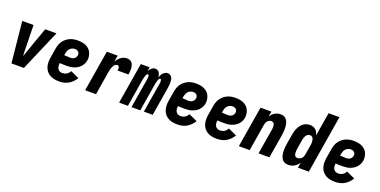

<svg xmlns="http://www.w3.org/2000/svg" viewBox="-17 -1508 4534 2289"><g transform="rotate(20 2250.0 -363.5)"><path d="M115 0 63 -520H206L213 -173Q214 -162 214.5 -151Q215 -140 215 -129Q219 -140 223.5 -151Q228 -162 231 -173L354 -520H497L273 0Z M722 8Q691 8 661 2.5Q631 -3 605.5 -17Q580 -31 561.5 -53.5Q543 -76 534 -104Q525 -132 524.5 -162.5Q524 -193 529 -225L549 -345Q553 -370 561.5 -394.5Q570 -419 585 -441Q600 -463 621.5 -480.5Q643 -498 667.5 -509Q692 -520 717.5 -524Q743 -528 768 -528Q794 -528 820 -524Q846 -520 869 -509.5Q892 -499 910.5 -482Q929 -465 939 -443Q949 -421 953.5 -395Q958 -369 953 -343Q950 -320 939 -298.5Q928 -277 911.5 -259Q895 -241 873 -228.5Q851 -216 828.5 -209Q806 -202 783 -200Q760 -198 738 -198Q717 -198 696.5 -198.5Q676 -199 655 -201Q652 -183 653.5 -164.5Q655 -146 663.5 -131Q672 -116 687.5 -107.5Q703 -99 722 -99Q736 -99 750 -102.5Q764 -106 777 -113.5Q790 -121 800 -132.5Q810 -144 817 -157L925 -108Q909 -82 887 -59Q865 -36 838 -20.5Q811 -5 781 1.5Q751 8 722 8ZM750 -303Q762 -303 774.5 -306Q787 -309 798 -316.5Q809 -324 816.5 -335Q824 -346 826 -359Q828 -372 825 -384Q822 -396 813.5 -404.5Q805 -413 793 -417Q781 -421 768 -421Q751 -421 733.5 -413.5Q716 -406 703.5 -392Q691 -378 685 -361Q679 -344 676 -327L673 -308Q683 -307 692 -306.5Q701 -306 711 -305.5Q721 -305 730.5 -304Q740 -303 750 -303Z M1050 0 1136 -520H1274L1260 -438Q1270 -456 1284 -473Q1298 -490 1314.5 -502.5Q1331 -515 1351.5 -521.5Q1372 -528 1391 -528Q1411 -528 1428 -521Q1445 -514 1455.5 -499.5Q1466 -485 1471 -467Q1476 -449 1477 -430Q1478 -411 1476 -391.5Q1474 -372 1471 -353H1333Q1335 -363 1335.5 -372.5Q1336 -382 1334 -391.5Q1332 -401 1325.5 -407.5Q1319 -414 1309 -414Q1297 -414 1286.5 -407Q1276 -400 1269 -390Q1262 -380 1257 -368.5Q1252 -357 1248 -346Q1244 -335 1241.5 -323.5Q1239 -312 1237 -300L1188 0Z M1481 0 1567 -520H1679L1670 -468Q1677 -480 1685 -491Q1693 -502 1703.5 -510.5Q1714 -519 1726 -523.5Q1738 -528 1751 -528Q1766 -528 1779.5 -520.5Q1793 -513 1801 -500.5Q1809 -488 1812.5 -473.5Q1816 -459 1816 -443Q1822 -458 1830.5 -473Q1839 -488 1850.5 -500.5Q1862 -513 1877 -520.5Q1892 -528 1907 -528Q1924 -528 1938 -519.5Q1952 -511 1959.5 -497.5Q1967 -484 1970 -468Q1973 -452 1973.5 -435Q1974 -418 1972 -401.5Q1970 -385 1968 -368L1907 0H1795L1859 -387Q1860 -394 1860 -401Q1860 -408 1859.5 -415Q1859 -422 1855.5 -428.5Q1852 -435 1845 -435Q1837 -435 1832 -427Q1827 -419 1824 -411.5Q1821 -404 1818.5 -396Q1816 -388 1814 -380.5Q1812 -373 1810.5 -365Q1809 -357 1807 -349L1750 0H1638L1702 -387Q1703 -394 1703 -401Q1703 -408 1702.5 -415Q1702 -422 1699 -428.5Q1696 -435 1688 -435Q1681 -435 1675.5 -427Q1670 -419 1667 -411.5Q1664 -404 1661.5 -396Q1659 -388 1657 -380.5Q1655 -373 1653.5 -365Q1652 -357 1650 -349L1593 0Z M2222 8Q2191 8 2161 2.5Q2131 -3 2105.5 -17Q2080 -31 2061.5 -53.5Q2043 -76 2034 -104Q2025 -132 2024.5 -162.5Q2024 -193 2029 -225L2049 -345Q2053 -370 2061.5 -394.5Q2070 -419 2085 -441Q2100 -463 2121.5 -480.5Q2143 -498 2167.5 -509Q2192 -520 2217.5 -524Q2243 -528 2268 -528Q2294 -528 2320 -524Q2346 -520 2369 -509.5Q2392 -499 2410.5 -482Q2429 -465 2439 -443Q2449 -421 2453.5 -395Q2458 -369 2453 -343Q2450 -320 2439 -298.5Q2428 -277 2411.5 -259Q2395 -241 2373 -228.5Q2351 -216 2328.5 -209Q2306 -202 2283 -200Q2260 -198 2238 -198Q2217 -198 2196.5 -198.5Q2176 -199 2155 -201Q2152 -183 2153.5 -164.5Q2155 -146 2163.5 -131Q2172 -116 2187.5 -107.5Q2203 -99 2222 -99Q2236 -99 2250 -102.5Q2264 -106 2277 -113.5Q2290 -121 2300 -132.5Q2310 -144 2317 -157L2425 -108Q2409 -82 2387 -59Q2365 -36 2338 -20.5Q2311 -5 2281 1.5Q2251 8 2222 8ZM2250 -303Q2262 -303 2274.5 -306Q2287 -309 2298 -316.5Q2309 -324 2316.5 -335Q2324 -346 2326 -359Q2328 -372 2325 -384Q2322 -396 2313.5 -404.5Q2305 -413 2293 -417Q2281 -421 2268 -421Q2251 -421 2233.5 -413.5Q2216 -406 2203.5 -392Q2191 -378 2185 -361Q2179 -344 2176 -327L2173 -308Q2183 -307 2192 -306.5Q2201 -306 2211 -305.5Q2221 -305 2230.5 -304Q2240 -303 2250 -303Z M2722 8Q2691 8 2661 2.5Q2631 -3 2605.5 -17Q2580 -31 2561.5 -53.5Q2543 -76 2534 -104Q2525 -132 2524.5 -162.5Q2524 -193 2529 -225L2549 -345Q2553 -370 2561.5 -394.5Q2570 -419 2585 -441Q2600 -463 2621.5 -480.5Q2643 -498 2667.5 -509Q2692 -520 2717.5 -524Q2743 -528 2768 -528Q2794 -528 2820 -524Q2846 -520 2869 -509.5Q2892 -499 2910.5 -482Q2929 -465 2939 -443Q2949 -421 2953.5 -395Q2958 -369 2953 -343Q2950 -320 2939 -298.5Q2928 -277 2911.5 -259Q2895 -241 2873 -228.5Q2851 -216 2828.5 -209Q2806 -202 2783 -200Q2760 -198 2738 -198Q2717 -198 2696.5 -198.5Q2676 -199 2655 -201Q2652 -183 2653.5 -164.5Q2655 -146 2663.5 -131Q2672 -116 2687.5 -107.5Q2703 -99 2722 -99Q2736 -99 2750 -102.5Q2764 -106 2777 -113.5Q2790 -121 2800 -132.5Q2810 -144 2817 -157L2925 -108Q2909 -82 2887 -59Q2865 -36 2838 -20.5Q2811 -5 2781 1.5Q2751 8 2722 8ZM2750 -303Q2762 -303 2774.5 -306Q2787 -309 2798 -316.5Q2809 -324 2816.5 -335Q2824 -346 2826 -359Q2828 -372 2825 -384Q2822 -396 2813.5 -404.5Q2805 -413 2793 -417Q2781 -421 2768 -421Q2751 -421 2733.5 -413.5Q2716 -406 2703.5 -392Q2691 -378 2685 -361Q2679 -344 2676 -327L2673 -308Q2683 -307 2692 -306.5Q2701 -306 2711 -305.5Q2721 -305 2730.5 -304Q2740 -303 2750 -303Z M3000 0 3086 -520H3224L3213 -455Q3224 -471 3237.5 -485Q3251 -499 3268 -509Q3285 -519 3303.5 -523.5Q3322 -528 3340 -528Q3359 -528 3376 -522.5Q3393 -517 3405.5 -505Q3418 -493 3426 -477Q3434 -461 3438 -443.5Q3442 -426 3443.5 -407.5Q3445 -389 3444.5 -370.5Q3444 -352 3442 -333Q3440 -314 3437 -295L3388 0H3250L3302 -314Q3304 -325 3305 -335.5Q3306 -346 3305.5 -356.5Q3305 -367 3303.5 -377Q3302 -387 3297.5 -395.5Q3293 -404 3283.5 -409Q3274 -414 3264 -414Q3251 -414 3238 -408Q3225 -402 3216 -391.5Q3207 -381 3201.5 -368Q3196 -355 3194 -342L3138 0Z M3628 8Q3609 8 3591.5 3Q3574 -2 3561.5 -14Q3549 -26 3540.5 -42Q3532 -58 3528 -75.5Q3524 -93 3522 -111.5Q3520 -130 3521 -149Q3522 -168 3524 -187Q3526 -206 3529 -225L3549 -345Q3552 -366 3557.5 -387Q3563 -408 3573 -428.5Q3583 -449 3596.5 -468Q3610 -487 3629 -501Q3648 -515 3669.5 -521.5Q3691 -528 3712 -528Q3733 -528 3752.5 -521.5Q3772 -515 3786.5 -501.5Q3801 -488 3809 -470.5Q3817 -453 3821 -433L3871 -735H4009L3888 0H3750L3761 -67Q3750 -50 3735 -35.5Q3720 -21 3703 -11Q3686 -1 3666.5 3.5Q3647 8 3628 8ZM3704 -106Q3718 -106 3731.5 -111.5Q3745 -117 3755.5 -127.5Q3766 -138 3771.5 -151.5Q3777 -165 3779 -178L3799 -298Q3801 -311 3802 -323Q3803 -335 3802.5 -347Q3802 -359 3799.5 -371Q3797 -383 3791.5 -392.5Q3786 -402 3775.5 -408Q3765 -414 3753 -414Q3738 -414 3724.5 -405Q3711 -396 3703 -382.5Q3695 -369 3690.5 -354.5Q3686 -340 3684 -326L3664 -206Q3662 -195 3661.5 -184.5Q3661 -174 3661 -163.5Q3661 -153 3663 -142.5Q3665 -132 3670 -123.5Q3675 -115 3684 -110.5Q3693 -106 3704 -106Z M4222 8Q4191 8 4161 2.5Q4131 -3 4105.5 -17Q4080 -31 4061.5 -53.5Q4043 -76 4034 -104Q4025 -132 4024.5 -162.5Q4024 -193 4029 -225L4049 -345Q4053 -370 4061.5 -394.5Q4070 -419 4085 -441Q4100 -463 4121.5 -480.5Q4143 -498 4167.5 -509Q4192 -520 4217.5 -524Q4243 -528 4268 -528Q4294 -528 4320 -524Q4346 -520 4369 -509.5Q4392 -499 4410.5 -482Q4429 -465 4439 -443Q4449 -421 4453.5 -395Q4458 -369 4453 -343Q4450 -320 4439 -298.5Q4428 -277 4411.5 -259Q4395 -241 4373 -228.5Q4351 -216 4328.5 -209Q4306 -202 4283 -200Q4260 -198 4238 -198Q4217 -198 4196.5 -198.5Q4176 -199 4155 -201Q4152 -183 4153.5 -164.5Q4155 -146 4163.5 -131Q4172 -116 4187.5 -107.5Q4203 -99 4222 -99Q4236 -99 4250 -102.5Q4264 -106 4277 -113.5Q4290 -121 4300 -132.5Q4310 -144 4317 -157L4425 -108Q4409 -82 4387 -59Q4365 -36 4338 -20.5Q4311 -5 4281 1.5Q4251 8 4222 8ZM4250 -303Q4262 -303 4274.5 -306Q4287 -309 4298 -316.5Q4309 -324 4316.5 -335Q4324 -346 4326 -359Q4328 -372 4325 -384Q4322 -396 4313.5 -404.5Q4305 -413 4293 -417Q4281 -421 4268 -421Q4251 -421 4233.5 -413.5Q4216 -406 4203.5 -392Q4191 -378 4185 -361Q4179 -344 4176 -327L4173 -308Q4183 -307 4192 -306.5Q4201 -306 4211 -305.5Q4221 -305 4230.5 -304Q4240 -303 4250 -303Z"/></g></svg>

Font: Iosevka SS18 Heavy
Style: Italic
Weight: 900
Italic angle: -9°
Monospace: yes
Designer: Belleve Invis
Foundry: Belleve Invis
Version: Version 25.1.1; ttfautohint (v1.8.4)